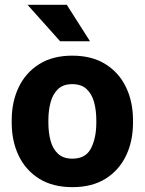

<svg xmlns="http://www.w3.org/2000/svg" viewBox="-20 -770 603 800"><path d="M28.8 -258.8V-269Q28.8 -346.2 58.1 -407Q87.4 -467.8 143.6 -502.9Q199.7 -538.1 280.8 -538.1Q362.8 -538.1 419.2 -502.9Q475.6 -467.8 504.9 -407Q534.2 -346.2 534.2 -269V-258.8Q534.2 -181.6 504.9 -120.8Q475.6 -60.1 419.4 -25.1Q363.3 9.8 281.7 9.8Q200.2 9.8 143.8 -25.1Q87.4 -60.1 58.1 -120.8Q28.8 -181.6 28.8 -258.8ZM181.6 -269V-258.8Q181.6 -216.8 190.9 -182.9Q200.2 -148.9 222.2 -128.9Q244.1 -108.9 281.7 -108.9Q337.4 -108.9 359.4 -152.3Q381.3 -195.8 381.3 -258.8V-269Q381.3 -310.1 372.1 -344.2Q362.8 -378.4 340.8 -398.9Q318.8 -419.4 280.8 -419.4Q243.7 -419.4 221.9 -398.9Q200.2 -378.4 190.9 -344.2Q181.6 -310.1 181.6 -269ZM258.3 -750 355 -598.1H230.5L94.7 -750Z"/></svg>

Font: Vazirmatn UI FD ExtraBold
Style: Regular
Weight: 800
Designer: Saber Rastikerdar
Foundry: Saber Rastikerdar
Version: Version 33.003